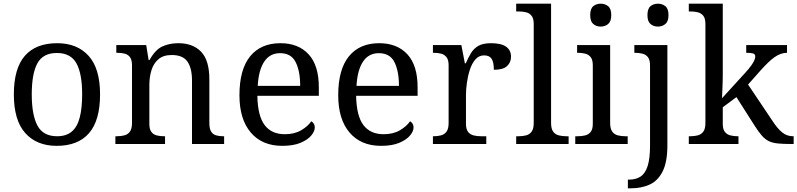

<svg xmlns="http://www.w3.org/2000/svg" viewBox="-20 -780 4319 1040"><path d="M287 10Q179 10 117 -59Q55 -128 55 -269Q55 -409 114.5 -477.5Q174 -546 290 -546Q398 -546 460 -477.5Q522 -409 522 -269Q522 -128 462.5 -59Q403 10 287 10ZM289 -42Q339 -42 369 -67.5Q399 -93 412 -144Q425 -195 425 -269Q425 -381 394 -437Q363 -493 288 -493Q213 -493 182.5 -437Q152 -381 152 -269Q152 -157 183 -99.5Q214 -42 289 -42Z M605 0V-42H613Q636 -42 654.5 -47Q673 -52 684 -67.5Q695 -83 695 -114V-426Q695 -456 684 -470.5Q673 -485 655 -489.5Q637 -494 615 -494H610V-536H772L785 -455H790Q821 -511 859.5 -528.5Q898 -546 946 -546Q1025 -546 1069.5 -499.5Q1114 -453 1114 -350V-114Q1114 -83 1123.5 -67.5Q1133 -52 1150 -47Q1167 -42 1189 -42H1194V0H1020V-345Q1020 -410 995.5 -446Q971 -482 910 -482Q865 -482 838.5 -459.5Q812 -437 800.5 -400Q789 -363 789 -320V-109Q789 -80 800 -65.5Q811 -51 829 -46.5Q847 -42 869 -42H874V0Z M1509 10Q1400 10 1338.5 -62Q1277 -134 1277 -264Q1277 -404 1335 -475Q1393 -546 1499 -546Q1596 -546 1651.5 -486Q1707 -426 1707 -307V-261H1374Q1376 -152 1413.5 -102.5Q1451 -53 1523 -53Q1575 -53 1611.5 -74.5Q1648 -96 1666 -123Q1673 -120 1679 -111Q1685 -102 1685 -89Q1685 -69 1666 -46Q1647 -23 1608 -6.5Q1569 10 1509 10ZM1606 -315Q1606 -395 1581.5 -443.5Q1557 -492 1497 -492Q1442 -492 1411.5 -446.5Q1381 -401 1376 -315Z M2044 10Q1935 10 1873.5 -62Q1812 -134 1812 -264Q1812 -404 1870 -475Q1928 -546 2034 -546Q2131 -546 2186.5 -486Q2242 -426 2242 -307V-261H1909Q1911 -152 1948.5 -102.5Q1986 -53 2058 -53Q2110 -53 2146.5 -74.5Q2183 -96 2201 -123Q2208 -120 2214 -111Q2220 -102 2220 -89Q2220 -69 2201 -46Q2182 -23 2143 -6.5Q2104 10 2044 10ZM2141 -315Q2141 -395 2116.5 -443.5Q2092 -492 2032 -492Q1977 -492 1946.5 -446.5Q1916 -401 1911 -315Z M2325 0V-42H2328Q2351 -42 2369.5 -47Q2388 -52 2399 -67.5Q2410 -83 2410 -114V-426Q2410 -456 2398.5 -470.5Q2387 -485 2368.5 -489.5Q2350 -494 2328 -494H2325V-536H2479L2498 -437H2503Q2516 -467 2531 -492Q2546 -517 2571 -531.5Q2596 -546 2640 -546Q2695 -546 2721.5 -527Q2748 -508 2748 -473Q2748 -442 2726.5 -422Q2705 -402 2655 -402Q2655 -443 2643 -461.5Q2631 -480 2602 -480Q2574 -480 2555 -458Q2536 -436 2525 -402Q2514 -368 2509 -331.5Q2504 -295 2504 -266V-109Q2504 -80 2515.5 -65.5Q2527 -51 2545.5 -46.5Q2564 -42 2586 -42H2614V0Z M2776 0V-42H2789Q2812 -42 2830.5 -47Q2849 -52 2860 -67.5Q2871 -83 2871 -114V-650Q2871 -680 2859.5 -694.5Q2848 -709 2829.5 -713.5Q2811 -718 2789 -718H2776V-760H2965V-114Q2965 -83 2976 -67.5Q2987 -52 3006 -47Q3025 -42 3047 -42H3060V0Z M3096 0V-42H3109Q3131 -42 3149.5 -46.5Q3168 -51 3179.5 -65.5Q3191 -80 3191 -109V-426Q3191 -456 3179.5 -470.5Q3168 -485 3149.5 -489.5Q3131 -494 3109 -494H3106V-536H3285V-114Q3285 -83 3296 -67.5Q3307 -52 3326 -47Q3345 -42 3367 -42H3380V0ZM3234 -636Q3210 -636 3193.5 -650Q3177 -664 3177 -698Q3177 -733 3193.5 -746.5Q3210 -760 3234 -760Q3257 -760 3274 -746.5Q3291 -733 3291 -698Q3291 -664 3274 -650Q3257 -636 3234 -636Z M3381 240V193H3388Q3424 193 3449.5 176.5Q3475 160 3488 119.5Q3501 79 3501 9V-426Q3501 -456 3489.5 -470.5Q3478 -485 3459.5 -489.5Q3441 -494 3419 -494H3416V-536H3595V8Q3595 97 3569.5 148Q3544 199 3499.5 219.5Q3455 240 3397 240ZM3544 -636Q3520 -636 3503.5 -650Q3487 -664 3487 -698Q3487 -733 3503.5 -746.5Q3520 -760 3544 -760Q3567 -760 3584 -746.5Q3601 -733 3601 -698Q3601 -664 3584 -650Q3567 -636 3544 -636Z M3711 0V-42H3719Q3742 -42 3760.5 -47Q3779 -52 3790 -67.5Q3801 -83 3801 -114V-650Q3801 -680 3789.5 -694.5Q3778 -709 3759.5 -713.5Q3741 -718 3719 -718H3711V-760H3895V-374Q3895 -361 3894.5 -340Q3894 -319 3893 -298Q3892 -277 3891.5 -262.5Q3891 -248 3891 -248L4016 -385Q4038 -409 4049.5 -425.5Q4061 -442 4066 -453.5Q4071 -465 4071 -474Q4071 -487 4059 -490.5Q4047 -494 4022 -494V-536H4243V-494Q4226 -494 4209 -488Q4192 -482 4175 -470Q4158 -458 4140 -440.5Q4122 -423 4102 -401L4032 -322L4165 -124Q4191 -84 4216.5 -63Q4242 -42 4276 -42H4279V0H4265Q4222 0 4193 -3Q4164 -6 4144.5 -15.5Q4125 -25 4107.5 -44.5Q4090 -64 4069 -97L3969 -254L3895 -199V-109Q3895 -80 3906.5 -65.5Q3918 -51 3936.5 -46.5Q3955 -42 3977 -42H3980V0Z"/></svg>

Font: Noto Serif Telugu
Style: Regular
Weight: 400
Designer: Jelle Bosma - Monotype Design Team
Foundry: Monotype Imaging Inc.
Version: Version 2.003